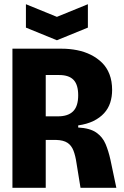

<svg xmlns="http://www.w3.org/2000/svg" viewBox="-20 -891 586 911"><path d="M39 0V-660H272Q310 -660 345.5 -653Q381 -646 411 -631Q441 -616 464 -593.5Q487 -571 499.5 -538.5Q512 -506 512 -464Q512 -432 503 -404Q494 -376 474 -354Q454 -332 423.5 -317Q393 -302 351 -296V-286Q407 -283 437 -262Q467 -241 481 -207.5Q495 -174 504 -133L532 0H362L343 -117Q338 -152 328.5 -176.5Q319 -201 300 -213.5Q281 -226 247 -227H197V0ZM197 -339H255Q303 -339 327 -363Q351 -387 351 -439Q351 -489 329 -512Q307 -535 261 -535H197ZM103 -871 250 -811 397 -871V-760L250 -700L103 -760Z"/></svg>

Font: Bricolage Grotesque 72pt SemiCondensed ExtraBold
Style: Regular
Weight: 800
Width: 4
Designer: Mathieu Triay
Foundry: Atelier Triay
Version: Version 1.001;gftools[0.9.33.dev8+g029e19f]